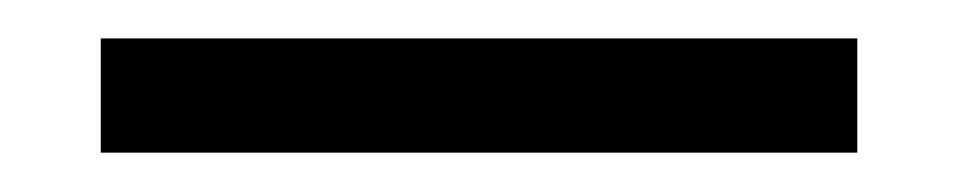

<svg xmlns="http://www.w3.org/2000/svg" viewBox="-20 63 499 100"><path d="M426.5 142.5H32.5V83H426.5Z"/></svg>

Font: Verano Sans
Style: Regular
Weight: 400
Designer: Lukasz Dziedzic with Adam Twardoch and Botio Nikoltchev
Foundry: tyPoland Lukasz Dziedzic
Version: Version 3.001;December 28, 2019;FontCreator 12.0.0.2547 64-b